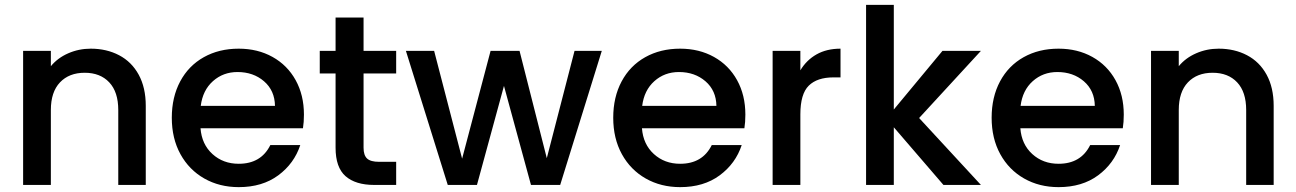

<svg xmlns="http://www.w3.org/2000/svg" viewBox="-20 -760 5324 789"><path d="M579 -325V0H466V-308Q466 -382 429 -421.5Q392 -461 328 -461Q264 -461 226.5 -421.5Q189 -382 189 -308V0H75V-551H189V-488Q217 -522 260.5 -541Q304 -560 353 -560Q418 -560 469.5 -533Q521 -506 550 -453Q579 -400 579 -325Z M1225 -233H804Q809 -167 853 -127Q897 -87 961 -87Q1053 -87 1091 -164H1214Q1189 -88 1123.5 -39.5Q1058 9 961 9Q882 9 819.5 -26.5Q757 -62 721.5 -126.5Q686 -191 686 -276Q686 -361 720.5 -425.5Q755 -490 817.5 -525Q880 -560 961 -560Q1039 -560 1100 -526Q1161 -492 1195 -430.5Q1229 -369 1229 -289Q1229 -258 1225 -233ZM1110 -325Q1109 -388 1065 -426Q1021 -464 956 -464Q897 -464 855 -426.5Q813 -389 805 -325Z M1474 -458V-153Q1474 -122 1488.5 -108.5Q1503 -95 1538 -95H1608V0H1518Q1441 0 1400 -36Q1359 -72 1359 -153V-458H1294V-551H1359V-688H1474V-551H1608V-458Z M2453 -551 2282 0H2162L2051 -407L1940 0H1820L1648 -551H1764L1879 -108L1996 -551H2115L2227 -110L2341 -551Z M3039 -233H2618Q2623 -167 2667 -127Q2711 -87 2775 -87Q2867 -87 2905 -164H3028Q3003 -88 2937.5 -39.5Q2872 9 2775 9Q2696 9 2633.5 -26.5Q2571 -62 2535.5 -126.5Q2500 -191 2500 -276Q2500 -361 2534.5 -425.5Q2569 -490 2631.5 -525Q2694 -560 2775 -560Q2853 -560 2914 -526Q2975 -492 3009 -430.5Q3043 -369 3043 -289Q3043 -258 3039 -233ZM2924 -325Q2923 -388 2879 -426Q2835 -464 2770 -464Q2711 -464 2669 -426.5Q2627 -389 2619 -325Z M3269 -471Q3294 -513 3335.5 -536.5Q3377 -560 3434 -560V-442H3405Q3338 -442 3303.5 -408Q3269 -374 3269 -290V0H3155V-551H3269Z M3757 -275 4011 0H3857L3653 -237V0H3539V-740H3653V-310L3853 -551H4011Z M4594 -233H4173Q4178 -167 4222 -127Q4266 -87 4330 -87Q4422 -87 4460 -164H4583Q4558 -88 4492.5 -39.5Q4427 9 4330 9Q4251 9 4188.5 -26.5Q4126 -62 4090.5 -126.5Q4055 -191 4055 -276Q4055 -361 4089.5 -425.5Q4124 -490 4186.5 -525Q4249 -560 4330 -560Q4408 -560 4469 -526Q4530 -492 4564 -430.5Q4598 -369 4598 -289Q4598 -258 4594 -233ZM4479 -325Q4478 -388 4434 -426Q4390 -464 4325 -464Q4266 -464 4224 -426.5Q4182 -389 4174 -325Z M5214 -325V0H5101V-308Q5101 -382 5064 -421.5Q5027 -461 4963 -461Q4899 -461 4861.5 -421.5Q4824 -382 4824 -308V0H4710V-551H4824V-488Q4852 -522 4895.5 -541Q4939 -560 4988 -560Q5053 -560 5104.5 -533Q5156 -506 5185 -453Q5214 -400 5214 -325Z"/></svg>

Font: Poppins-Tabular Medium
Style: Regular
Weight: 500
Designer: Ninad Kale (Devanagari), Jonny Pinhorn (Latin)
Foundry: Indian Type Foundry
Version: Version 4.004